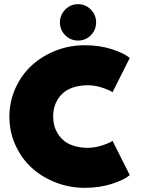

<svg xmlns="http://www.w3.org/2000/svg" viewBox="-20 -889 693 921"><path d="M354.5 -694.5Q318 -694.5 292.8 -720Q267.5 -745.5 267.5 -781.5Q267.5 -817.5 293 -843.2Q318.5 -869 354.5 -869Q390.5 -869 415.8 -843.2Q441 -817.5 441 -781.5Q441 -745.5 415.8 -720Q390.5 -694.5 354.5 -694.5ZM401.5 -180Q433.5 -180 466.2 -190.2Q499 -200.5 520 -213L602.5 -49Q574.5 -25.5 515.8 -6.8Q457 12 385.5 12Q313.5 12 247.2 -13.8Q181 -39.5 132 -84.2Q83 -129 54 -193Q25 -257 25 -329Q25 -401.5 54 -465.8Q83 -530 132 -575Q181 -620 247 -646Q313 -672 385.5 -672Q457 -672 515.8 -653.2Q574.5 -634.5 602.5 -611L520 -447Q499 -459.5 466.2 -469.8Q433.5 -480 401.5 -480Q365 -480 335.8 -471Q306.5 -462 288 -447.2Q269.5 -432.5 257.2 -412.5Q245 -392.5 240 -372.2Q235 -352 235 -330.5Q235 -308.5 240 -288.2Q245 -268 257.2 -248Q269.5 -228 288 -213Q306.5 -198 335.8 -189Q365 -180 401.5 -180Z"/></svg>

Font: League Spartan Black
Style: Regular
Weight: 900
Foundry: The League of Moveable Type
Version: Version 2.002